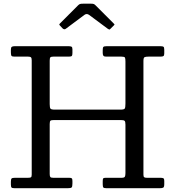

<svg xmlns="http://www.w3.org/2000/svg" viewBox="-20 -994 925 1014"><path d="M242.5 -673.5Q242.5 -687 246 -691Q249.5 -695 262 -695H344Q355.5 -695 359 -698.5Q362.5 -702 362.5 -714V-734Q362.5 -745 357.5 -747.5Q352.5 -750 342.5 -750H57.5Q46.5 -750 42 -746.5Q37.5 -743 37.5 -731V-718Q37.5 -705 40 -700Q42.5 -695 55 -695H128Q139.5 -695 143.5 -691.2Q147.5 -687.5 147.5 -675.5V-72Q147.5 -60 143.2 -57.5Q139 -55 127 -55H58Q45 -55 41.2 -51.2Q37.5 -47.5 37.5 -34V-20Q37.5 -7 41.2 -3.5Q45 0 57.5 0H337.5Q354 0 358.2 -4Q362.5 -8 362.5 -25V-38Q362.5 -49 359.2 -52Q356 -55 346 -55H261.5Q249 -55 245.8 -59.2Q242.5 -63.5 242.5 -75V-339Q242.5 -353.5 246.8 -356.8Q251 -360 266 -360H618Q633 -360 637.8 -356Q642.5 -352 642.5 -336V-80Q642.5 -66 639.2 -60.5Q636 -55 621.5 -55H537Q527 -55 524.8 -51.2Q522.5 -47.5 522.5 -37V-22Q522.5 -8 525.8 -4Q529 0 542.5 0H822.5Q837 0 842.2 -3.2Q847.5 -6.5 847.5 -22V-39Q847.5 -50 842.8 -52.5Q838 -55 828 -55H756Q745 -55 741.2 -58.2Q737.5 -61.5 737.5 -72V-672Q737.5 -688.5 743 -691.8Q748.5 -695 765 -695H828Q839.5 -695 843.5 -698.2Q847.5 -701.5 847.5 -712V-731Q847.5 -744 843.5 -747Q839.5 -750 827.5 -750H542.5Q529.5 -750 526 -746.2Q522.5 -742.5 522.5 -729V-714.5Q522.5 -705 525.8 -700Q529 -695 539.5 -695H621Q637 -695 639.8 -690Q642.5 -685 642.5 -669V-447Q642.5 -427 639 -421Q635.5 -415 616 -415H271Q251 -415 246.8 -420Q242.5 -425 242.5 -444ZM309.5 -845Q319 -835.5 327.5 -842L426 -915.5Q438 -924.5 451 -915L548.5 -842.5Q555 -838 557 -837.8Q559 -837.5 564.5 -843L581 -859.5Q585 -863.5 584.8 -865Q584.5 -866.5 580.5 -870L484.5 -966Q480 -970.5 475.8 -972.5Q471.5 -974.5 461.5 -974.5H419Q408 -974.5 403 -973Q398 -971.5 392.5 -966L298.5 -872Q293 -866.5 293 -864.5Q293 -862.5 298.5 -857Z"/></svg>

Font: Besley
Style: Regular
Weight: 400
Designer: Owen Earl
Foundry: indestructible type*
Version: Version 4.000